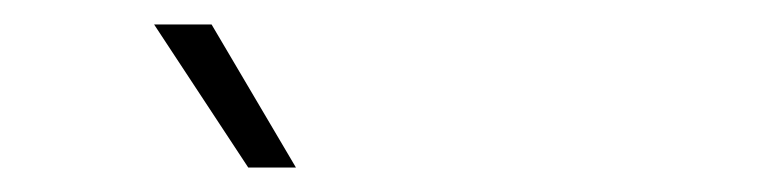

<svg xmlns="http://www.w3.org/2000/svg" viewBox="-20 -744 640 157"><path d="M222 -607 153 -724H106L183 -607Z"/></svg>

Font: Chess Sans Light
Style: Regular
Weight: 300
Designer: Wolf Bōese
Foundry: Wolf Bōese
Version: Version 7.223;Glyphs 3.3 (3306)